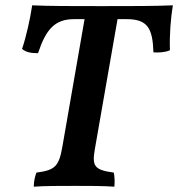

<svg xmlns="http://www.w3.org/2000/svg" viewBox="-20 -699 670 722"><path d="M630 -679C562 -676 472 -676 362 -676C252 -676 163 -676 101 -679C94 -630 78 -559 63 -515C78 -502 98 -499 123 -499C153 -589 186 -627 259 -627H298L215 -150C202 -74 188 -59 117 -50C112 -37 107 -18 107 3C148 0 206 0 263 0C314 0 367 0 410 3C412 -15 411 -33 408 -50C332 -60 326 -76 337 -140L422 -627H456C535 -627 554 -593 557 -502C580 -501 600 -502 619 -510C617 -569 622 -630 630 -679Z"/></svg>

Font: Vollkorn Semibold
Style: Italic
Weight: 600
Italic angle: -11°
Designer: Friedrich Althausen
Foundry: Friedrich Althausen
Version: Version 4.015;PS 004.015;hotconv 1.0.88;makeotf.lib2.5.64775